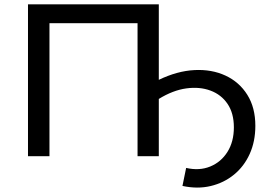

<svg xmlns="http://www.w3.org/2000/svg" viewBox="-20 -720 1236 885"><path d="M109 0V-700H712V-352Q797 -393 876.5 -397Q956 -401 1019.5 -371.5Q1083 -342 1120 -283Q1157 -224 1157 -140Q1157 -68 1131 -10.5Q1105 47 1058.5 85Q1012 123 951 137.5Q890 152 821 137L838 54Q899 68 949 47.5Q999 27 1028.5 -20Q1058 -67 1058 -133Q1058 -198 1029 -241Q1000 -284 950 -302.5Q900 -321 838.5 -312.5Q777 -304 712 -264V0H614V-613H208V0Z"/></svg>

Font: Montserrat Medium
Style: Regular
Weight: 500
Designer: Julieta Ulanovsky
Foundry: Julieta Ulanovsky
Version: Version 9.000; ttfautohint (v1.8.4.7-5d5b)